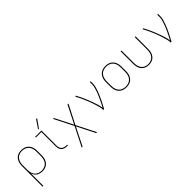

<svg xmlns="http://www.w3.org/2000/svg" viewBox="203 -2013 3481 3481"><g transform="rotate(-45 1944.0 -272.5)"><path d="M96 205H117V-113Q129 -77 155 -47Q181 -17 217.5 -4.5Q254 8 292 8Q326 8 358.5 -1Q391 -10 417 -31Q443 -52 459.5 -81.5Q476 -111 482 -144Q488 -177 488 -210V-320Q488 -354 481.5 -387Q475 -420 458.5 -449.5Q442 -479 415 -500Q388 -521 355.5 -529.5Q323 -538 289 -538Q256 -538 223.5 -529.5Q191 -521 165.5 -499.5Q140 -478 124 -448.5Q108 -419 102 -386Q96 -353 96 -320ZM289 -11Q252 -11 216 -25Q180 -39 157 -69Q134 -99 125.5 -136Q117 -173 117 -210V-320Q117 -358 125.5 -394.5Q134 -431 157 -461.5Q180 -492 216 -505.5Q252 -519 289 -519Q327 -519 363.5 -505.5Q400 -492 424.5 -462Q449 -432 458 -395Q467 -358 467 -320V-210Q467 -172 458 -135Q449 -98 424.5 -68Q400 -38 363.5 -24.5Q327 -11 289 -11Z M925 0H951V-19H925Q900 -19 876 -26Q852 -33 834 -51.5Q816 -70 809 -94Q802 -118 802 -143V-530H641V-511H782V-143Q782 -114 790 -86Q798 -58 819 -37Q840 -16 868 -8Q896 0 925 0ZM789 -580 901 -738 883 -750 774 -589Z M1099 205H1122L1296 -141L1470 205H1494L1307 -163L1494 -530H1470L1296 -185L1122 -530H1099L1285 -163Z M1859 0H1879Q1900 -38 1920 -76Q1940 -114 1959 -152.5Q1978 -191 1995 -230.5Q2012 -270 2027 -310Q2042 -350 2053 -392Q2064 -434 2064 -477V-530H2043V-477Q2043 -438 2033 -399.5Q2023 -361 2010 -323.5Q1997 -286 1981.5 -250Q1966 -214 1949 -178Q1932 -142 1914 -107Q1896 -72 1877 -37Q1870 -91 1854 -142.5Q1838 -194 1819.5 -244.5Q1801 -295 1780.5 -344.5Q1760 -394 1737.5 -442.5Q1715 -491 1688 -538L1670 -529Q1690 -494 1707.5 -457.5Q1725 -421 1741.5 -384Q1758 -347 1773 -309.5Q1788 -272 1801.5 -234Q1815 -196 1826.5 -157.5Q1838 -119 1848.5 -79.5Q1859 -40 1859 0Z M2448 8Q2482 8 2515 -0.5Q2548 -9 2574.5 -30Q2601 -51 2618 -80.5Q2635 -110 2641.5 -143Q2648 -176 2648 -210V-320Q2648 -354 2641.5 -387Q2635 -420 2618 -449.5Q2601 -479 2574.5 -500Q2548 -521 2515 -529.5Q2482 -538 2448 -538Q2414 -538 2381.5 -529.5Q2349 -521 2322 -500Q2295 -479 2278 -449.5Q2261 -420 2254.5 -387Q2248 -354 2248 -320V-210Q2248 -176 2254.5 -143Q2261 -110 2278 -80.5Q2295 -51 2322 -30Q2349 -9 2381.5 -0.5Q2414 8 2448 8ZM2448 -11Q2410 -11 2373.5 -24Q2337 -37 2312.5 -67.5Q2288 -98 2278.5 -135Q2269 -172 2269 -210V-320Q2269 -358 2278.5 -395.5Q2288 -433 2312.5 -463Q2337 -493 2373.5 -506Q2410 -519 2448 -519Q2486 -519 2522.5 -506Q2559 -493 2584 -463Q2609 -433 2618 -395.5Q2627 -358 2627 -320V-210Q2627 -172 2618 -135Q2609 -98 2584 -67.5Q2559 -37 2522.5 -24Q2486 -11 2448 -11Z M3024 8Q3057 8 3089.5 -1Q3122 -10 3147.5 -31.5Q3173 -53 3188.5 -82.5Q3204 -112 3210 -144.5Q3216 -177 3216 -210V-530H3195V-210Q3195 -173 3186.5 -136.5Q3178 -100 3155 -69.5Q3132 -39 3096.5 -25Q3061 -11 3024 -11Q2987 -11 2951.5 -25Q2916 -39 2893 -69.5Q2870 -100 2861.5 -136.5Q2853 -173 2853 -210V-530H2832V-210Q2832 -177 2838 -144.5Q2844 -112 2859.5 -82.5Q2875 -53 2901 -31.5Q2927 -10 2959 -1Q2991 8 3024 8Z M3587 0H3607Q3628 -38 3648 -76Q3668 -114 3687 -152.5Q3706 -191 3723 -230.5Q3740 -270 3755 -310Q3770 -350 3781 -392Q3792 -434 3792 -477V-530H3771V-477Q3771 -438 3761 -399.5Q3751 -361 3738 -323.5Q3725 -286 3709.5 -250Q3694 -214 3677 -178Q3660 -142 3642 -107Q3624 -72 3605 -37Q3598 -91 3582 -142.5Q3566 -194 3547.5 -244.5Q3529 -295 3508.5 -344.5Q3488 -394 3465.5 -442.5Q3443 -491 3416 -538L3398 -529Q3418 -494 3435.5 -457.5Q3453 -421 3469.5 -384Q3486 -347 3501 -309.5Q3516 -272 3529.5 -234Q3543 -196 3554.5 -157.5Q3566 -119 3576.5 -79.5Q3587 -40 3587 0Z"/></g></svg>

Font: Iosevka Sparkle Thin
Style: Regular
Weight: 100
Designer: Belleve Invis
Foundry: Belleve Invis
Version: Version 4.5.0; ttfautohint (v1.8.3)